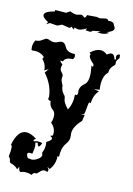

<svg xmlns="http://www.w3.org/2000/svg" viewBox="-88 -642 620 895"><g transform="rotate(10 222.0 -194.5)"><path d="M125 196.3Q111.3 188.5 88.4 188.5L72.3 191.4Q64.5 191.4 62.5 168L54.7 182.1Q44.9 168.9 28.3 162.1Q22.5 159.7 18.8 158Q15.1 156.2 15.1 151.9Q15.1 139.6 5.9 128.9Q11.7 102.1 11.7 87.9Q11.7 74.7 6.3 74.7Q25.9 4.4 65.9 4.4Q88.4 4.4 116.7 26.9Q106.4 31.2 106.4 35.6L109.4 40Q117.2 37.1 126 37.1Q139.6 37.1 148.9 42Q140.6 59.6 135.3 59.6Q130.4 59.6 127.9 43.9H117.2L118.7 60.5Q118.7 73.2 111.8 98.1L99.1 96.2Q88.4 96.2 88.4 104.5Q88.4 110.8 94.2 121.6L113.8 125.5Q127.4 125.5 142.1 116.7Q158.7 106.9 158.7 95.2L156.2 85.9Q156.2 83 158.2 80.1Q167 64.5 167 43L166.5 32.7Q189.9 22 189.9 12.7Q189.9 6.3 178.2 2L190.9 -2Q192.9 -5.4 192.9 -17.1Q192.9 -40 172.9 -60.1Q180.7 -75.7 180.7 -94.7Q180.7 -110.8 170.9 -119.1Q153.3 -132.8 153.3 -158.7Q140.6 -159.7 140.6 -168.5L142.6 -177.2Q141.1 -233.4 103 -284.7L118.7 -303.2L98.6 -293.9L99.1 -300.8Q99.1 -324.2 81.1 -345.2L86.4 -355.5Q66.4 -376 39.1 -376L30.3 -375.5L23.9 -378.4L23.4 -389.2Q23.4 -409.2 34.7 -424.8L41 -424.3Q53.7 -424.3 66.9 -432.9Q80.1 -441.4 85.4 -441.4Q92.3 -441.4 101.8 -436.3Q111.3 -431.2 121.6 -431.2Q129.9 -431.2 139.2 -435.3Q148.4 -439.5 155.8 -439.5Q170.9 -439.5 178.7 -419.9Q189 -394 226.1 -394L228.5 -384.3Q228.5 -377 221.7 -368.7L214.4 -369.1Q184.6 -369.1 177.7 -350.6L168 -352.5L165.5 -351.1Q165.5 -346.7 177.7 -335.9Q173.3 -324.2 173.3 -315.9Q173.3 -307.6 180.7 -299.1Q188 -290.5 188 -284.2L186 -271Q186 -258.3 195.3 -240.2Q195.3 -216.8 205.6 -203.6Q209.5 -198.2 212.6 -193.8Q215.8 -189.5 215.8 -178.2Q215.8 -163.6 239.3 -133.8Q259.8 -165 259.8 -208.5L265.6 -206.5Q272.9 -206.5 272.9 -222.2L272.5 -225.6Q272.5 -248 296.4 -264.6Q314.5 -276.9 314.5 -319.8L312 -354.5L318.8 -349.6Q320.8 -349.6 320.8 -355L320.3 -361.8Q296.4 -385.7 296.4 -398.9L298.8 -406.2L292.5 -412.1Q317.9 -432.6 339.4 -432.6Q357.9 -432.6 373 -417.5Q385.7 -425.8 393.6 -425.8Q408.2 -425.8 412.6 -401.4H419.4L417.5 -413.6Q417.5 -427.2 430.7 -427.2L434.6 -426.8V-410.6Q420.9 -397.5 420.9 -388.2L421.4 -383.3Q421.4 -377.9 417.7 -374.8Q414.1 -371.6 409.4 -367.2Q404.8 -362.8 400.4 -355.7Q396 -348.6 394.5 -335.4Q368.7 -314.9 368.7 -265.1L369.1 -250L341.8 -248L367.2 -242.2Q342.8 -219.2 338.9 -180.7L332.5 -183.6Q329.1 -183.6 325.7 -162.1Q321.3 -134.3 317.9 -126.5L302.7 -121.1L320.8 -122.6L314 -93.3Q273.4 -57.1 273.4 -24.9L273.9 -15.1Q273.9 -3.4 271.5 3.9Q267.6 14.6 256.3 27.8Q237.8 50.3 236.8 91.3L229.5 87.9Q229.5 127.4 204.1 154.3L191.9 146L199.7 159.2L195.3 169.9Q187.5 165 178.7 165Q170.9 165 159.7 175.5Q148.4 186 145.5 186L139.6 184.6Q132.8 184.6 125 196.3ZM171.4 -586.4Q189.5 -576.2 202.6 -576.2L223.1 -579.6Q227.1 -579.6 230 -577.9Q232.9 -576.2 234.9 -574.2Q236.8 -572.3 238.3 -570.6Q239.7 -568.8 241.2 -568.8Q246.1 -568.8 251 -582.5L296.4 -582L312.5 -578.1L339.4 -582Q350.1 -582 353 -573.2L359.9 -573.7Q379.9 -573.7 383.8 -554.7Q388.2 -548.8 388.2 -543.5Q388.2 -528.3 354.5 -520.5L366.7 -518.6Q351.6 -509.3 332.5 -509.3L312.5 -511.7L326.2 -519L288.6 -515.1Q286.6 -508.8 274.9 -508.8L255.9 -511.7L262.7 -521.5Q261.7 -521.5 257.8 -519.5Q253.9 -517.6 248.3 -515.4Q242.7 -513.2 236.8 -511.5Q231 -509.8 226.1 -509.8Q214.8 -509.8 204.1 -515.6L200.7 -505.4Q190.9 -516.6 187.5 -516.6Q186.5 -516.6 186.3 -515.6Q186 -514.6 185.5 -513.2Q185.1 -511.7 183.8 -510.7Q182.6 -509.8 179.7 -509.8L145.5 -518.1Q141.6 -518.1 138.9 -516.8Q136.2 -515.6 133.8 -514.4Q131.3 -513.2 127.9 -512Q124.5 -510.7 119.1 -510.7L86.9 -516.1L70.3 -507.3L77.6 -518.6Q50.8 -535.2 50.8 -547.9Q50.8 -564.9 101.1 -573.7L100.1 -580.1L152.8 -576.2Z"/></g></svg>

Font: Truetypewriter PolyglOTT
Style: Regular
Weight: 400
Designer: Sergey Beatoff a.k.a. Sam_T
Version: Version 3.76